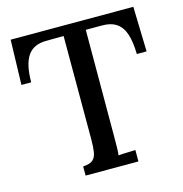

<svg xmlns="http://www.w3.org/2000/svg" viewBox="-104 -796 851 892"><g transform="rotate(-15 321.5 -350.0)"><path d="M575 -484Q574 -541 562 -579Q550 -617 522.5 -636Q495 -655 447 -654H375L374 -134Q374 -107 373.5 -85.5Q373 -64 371 -51Q390 -53 412.5 -53.5Q435 -54 453 -55V0H199V-44Q232 -46 246 -58Q260 -70 264 -94.5Q268 -119 268 -155V-653L184 -652Q123 -652 95 -611Q67 -570 67 -484H20L26 -700H616L622 -484Z"/></g></svg>

Font: Lora Medium
Style: Regular
Weight: 500
Designer: Olga Karpushina, Alexei Vanyashin (Cyrillic)
Foundry: Cyreal
Version: Version 3.004